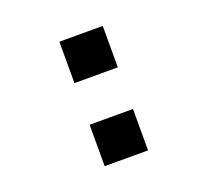

<svg xmlns="http://www.w3.org/2000/svg" viewBox="-94 -637 787 730"><g transform="rotate(-20 300.0 -272.0)"><path d="M212.5 -20H388V-187.5H212.5ZM212.5 -356H388V-523.5H212.5Z"/></g></svg>

Font: Kode Mono
Style: Regular
Weight: 400
Monospace: yes
Designer: Isa Ozler
Foundry: Kadena LLC
Version: Version 1.000;gftools[0.9.28]